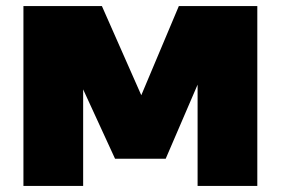

<svg xmlns="http://www.w3.org/2000/svg" viewBox="-20 -615 928 635"><path d="M57.5 0V-595H317L457 -278H438L571.5 -595H831V0H633.5V-414H667.5L528 -90H360.5L211.5 -414H255V0Z"/></svg>

Font: Encode Sans SC Black
Style: Regular
Weight: 900
Version: Version 3.002